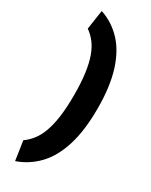

<svg xmlns="http://www.w3.org/2000/svg" viewBox="-228 -805 776 985"><g transform="rotate(30 160.0 -312.5)"><path d="M58 132Q128 108 180.5 53.5Q233 -1 261.5 -91.5Q290 -182 290 -313Q290 -443 261.5 -533.5Q233 -624 180.5 -679Q128 -734 58 -757L41 -643Q67 -625 87.5 -598.5Q108 -572 122 -533.5Q136 -495 143.5 -440.5Q151 -386 151 -313Q151 -239 143.5 -184.5Q136 -130 122 -91.5Q108 -53 87.5 -26.5Q67 0 41 18Z"/></g></svg>

Font: Changa ExtraLight SemiBold
Style: Regular
Weight: 600
Version: Version 3.002; ttfautohint (v1.8.2)